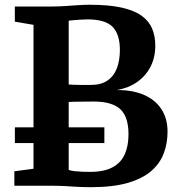

<svg xmlns="http://www.w3.org/2000/svg" viewBox="-20 -770 739 796"><path d="M118.9 -70.4V-667L41.5 -680.2V-743H190.7Q221.8 -743 248.8 -744.8Q275.7 -746.6 300.7 -748.4Q325.8 -750.3 351.1 -750.3Q431 -750.3 483.8 -738.6Q536.5 -726.9 567.2 -704.6Q597.9 -682.3 610.9 -651.1Q623.8 -619.9 623.8 -580.8Q623.8 -531 603.4 -492.2Q583 -453.4 546.7 -428.7Q510.4 -404 463.4 -396.7Q528.3 -397.3 575.7 -377.1Q623.1 -356.8 648.9 -317.9Q674.6 -279 674.6 -224.2Q674.6 -176.9 659.3 -135.2Q644 -93.6 608.1 -61.9Q572.2 -30.2 510.9 -12.1Q449.5 6 357.5 6Q323.4 6 298.9 4.5Q274.4 3 249.8 1.5Q225.2 0 191.1 0H39.5V-59.9ZM264.8 -419.6Q273 -419.1 284.8 -418.6Q296.7 -418.1 309.7 -418Q322.8 -417.9 335.3 -417.9Q347.8 -417.9 356.9 -417.9Q398.3 -417.9 424.7 -435.6Q451.2 -453.2 464.1 -485.8Q477 -518.3 477 -563.3Q477 -627.8 446.8 -658.7Q416.6 -689.6 343.1 -689.6Q331.1 -689.6 315.5 -688.6Q300 -687.7 286.1 -686.4Q272.2 -685 264.8 -684.3ZM264.8 -65.4Q273.7 -62.2 289 -60.4Q304.2 -58.7 321.3 -58Q338.4 -57.4 352.8 -57.4Q411.2 -57.4 446.3 -76.3Q481.5 -95.2 497.1 -130Q512.7 -164.8 512.7 -212.9Q512.7 -286.9 478.1 -317.9Q443.5 -349 369.6 -349Q357.9 -349 343.2 -348.8Q328.5 -348.6 313.3 -348.5Q298.1 -348.4 285.5 -348.1Q273 -347.9 264.8 -347.2ZM412.7 -242.1V-176.8H41.7V-242.1Z"/></svg>

Font: Merriweather Light
Style: Regular
Weight: 300
Designer: Eben Sorkin
Foundry: Eben Sorkin
Version: Version 2.100